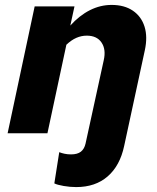

<svg xmlns="http://www.w3.org/2000/svg" viewBox="-20 -542 640 781"><path d="M290 219Q265 219 239 214.5Q213 210 201 204L221 77Q231 81 243 83.5Q255 86 269 86Q295 86 309 75Q323 64 328 42L402 -297Q412 -341 393 -369Q374 -397 333 -397Q311 -397 290.5 -388Q270 -379 250 -360L173 0H11L121 -516H283L266 -438Q303 -479 345.5 -500.5Q388 -522 434 -522Q486 -522 520.5 -498.5Q555 -475 568 -433.5Q581 -392 569 -337L485 52Q468 132 418 175.5Q368 219 290 219Z"/></svg>

Font: Red Hat Mono
Style: Italic
Weight: 300
Italic angle: -12°
Monospace: yes
Designer: Pentagram, MCKL
Foundry: Pentagram, MCKL
Version: Version 1.023